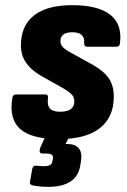

<svg xmlns="http://www.w3.org/2000/svg" viewBox="-20 -528 491 744"><path d="M208 11Q103 11 58.5 -28Q14 -67 28 -149Q30 -162 42 -162H155Q168 -162 166 -149Q162 -120 173.5 -107.5Q185 -95 213 -95Q268 -95 268 -135Q268 -150 259.5 -160Q251 -170 230 -183L136 -236Q99 -258 80 -286.5Q61 -315 61 -352Q61 -428 111.5 -468Q162 -508 260 -508Q359 -508 406.5 -471.5Q454 -435 445 -361Q444 -347 431 -347H318Q306 -347 306 -361Q310 -403 260 -403Q214 -403 214 -368Q214 -355 224.5 -344.5Q235 -334 258 -322L341 -276Q383 -252 402 -224Q421 -196 421 -153Q421 -74 367 -31.5Q313 11 208 11ZM167 196Q150 196 135 194.5Q120 193 109 191Q94 188 96 177L105 126Q108 113 119 114Q125 114 132.5 115Q140 116 148 116Q166 116 174 111.5Q182 107 183 96L185 89Q187 77 181 72Q175 67 160 67H146Q131 67 134 53Q135 48 136 44.5Q137 41 139 37L174 -38Q180 -51 190 -51H260Q275 -51 269 -38L234 30H241Q272 30 285.5 47Q299 64 294 95L291 114Q284 155 253 175.5Q222 196 167 196Z"/></svg>

Font: Sofia Sans Semi Condensed Black
Style: Italic
Weight: 900
Italic angle: -9°
Version: Version 4.100